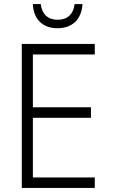

<svg xmlns="http://www.w3.org/2000/svg" viewBox="-20 -932 570 952"><path d="M265 -792C339 -792 385 -837 389 -912H350C344 -861 314 -834 266 -834C218 -834 188 -861 182 -912H143C146 -835 193 -792 265 -792ZM88 0H450V-52H143V-348H431V-400H143V-662H450V-714H88Z"/></svg>

Font: Noto Sans Mono Condensed Light
Style: Regular
Weight: 300
Width: 3
Designer: Monotype Design Team
Foundry: Monotype Imaging Inc.
Version: Version 2.014